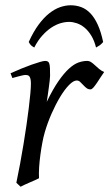

<svg xmlns="http://www.w3.org/2000/svg" viewBox="-20 -688 415 728"><path d="M375 -415Q369.1 -407.2 362.1 -396Q355 -384.8 347.9 -374.3Q340.8 -363.8 334.5 -356.4Q328.1 -349.1 323.2 -349.1Q314 -349.1 307.4 -354.5Q300.8 -359.9 295.2 -366Q289.6 -372.1 283.9 -377.4Q278.3 -382.8 271 -382.8Q258.3 -382.8 241.5 -365.5Q224.6 -348.1 207.8 -320.1Q190.9 -292 175.5 -257.1Q160.2 -222.2 149.9 -187Q144.5 -168.5 140.4 -146.2Q136.2 -124 133.1 -100.6Q129.9 -77.1 128.4 -54.4Q127 -31.7 127.9 -12.2Q121.6 -8.8 112.1 -4.6Q102.5 -0.5 92.5 3.9Q82.5 8.3 73.2 12.5Q64 16.6 58.1 20L42 4.9Q49.3 -29.8 56.2 -66.9Q63 -104 69.1 -140.9Q75.2 -177.7 80.3 -212.9Q85.4 -248 89.1 -278.3Q92.8 -308.6 95 -332.5Q97.2 -356.4 97.2 -371.1Q97.2 -382.3 95.5 -388.9Q93.8 -395.5 91.1 -398.7Q88.4 -401.9 84.7 -402.8Q81.1 -403.8 77.1 -403.8Q72.8 -403.8 64.2 -401.9Q55.7 -399.9 47.4 -397.7Q39.1 -395.5 33 -393.8Q26.9 -392.1 26.9 -392.1L20 -410.2Q40.5 -419.4 61.3 -428Q82 -436.5 100.1 -442.9Q118.2 -449.2 131.6 -453.1Q145 -457 150.9 -457Q157.7 -457 161.6 -454.6Q165.5 -452.1 167.2 -446Q168.9 -439.9 169.4 -429Q169.9 -418 169.9 -400.9Q169.9 -395.5 168.5 -382.8Q167 -370.1 165 -355.2Q163.1 -340.3 160.9 -325.7Q158.7 -311 157.2 -301.8Q180.7 -350.1 201.7 -380.4Q222.7 -410.6 241.5 -427.7Q260.3 -444.8 277.3 -450.9Q294.4 -457 310.1 -457Q318.8 -457 325.9 -452.1Q333 -447.3 340.3 -440.4Q347.7 -433.6 356 -426.5Q364.3 -419.4 375 -415ZM88.9 -528.8Q106.9 -568.4 126.7 -595Q146.5 -621.6 167 -637.7Q187.5 -653.8 208 -660.9Q228.5 -668 248 -668Q269.5 -668 288.3 -660.9Q307.1 -653.8 322.8 -637.5Q338.4 -621.1 350.6 -594.5Q362.8 -567.9 371.1 -528.8Q364.3 -520.5 357.9 -516.1Q351.6 -511.7 344.2 -507.8Q337.4 -534.7 325.9 -553.2Q314.5 -571.8 300.5 -583.3Q286.6 -594.7 271.2 -599.9Q255.9 -605 242.2 -605Q226.6 -605 209.2 -599.9Q191.9 -594.7 174.6 -583.3Q157.2 -571.8 140.4 -553.2Q123.5 -534.7 109.9 -507.8Q103 -511.7 98.4 -515.6Q93.8 -519.5 88.9 -528.8Z"/></svg>

Font: GentiumAlt
Style: Italic
Weight: 400
Italic angle: -7°
Designer: J. Victor Gaultney
Version: Version 1.02; 2005; OFL release